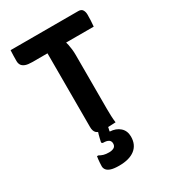

<svg xmlns="http://www.w3.org/2000/svg" viewBox="-222 -814 1044 1169"><g transform="rotate(-30 300.0 -230.0)"><path d="M43 -700H519Q540 -700 548.5 -686.5Q557 -673 557 -653Q557 -630 556 -611Q555 -592 553 -571H120Q91 -571 73.5 -577.5Q56 -584 48.5 -596Q41 -608 41 -625Q41 -646 41.5 -663Q42 -680 43 -700ZM377 0Q355 1 333 2Q311 3 287 3Q256 3 242 -10.5Q228 -24 228 -53Q228 -125 228 -194Q228 -263 228 -331.5Q228 -400 228 -469.5Q228 -539 228 -610H365L355 -582Q361 -567 364.5 -550Q368 -533 370 -514.5Q372 -496 372 -476Q372 -413 372 -351.5Q372 -290 372 -227Q372 -164 372 -98Q372 -73 373 -47.5Q374 -22 377 0ZM415 122Q415 179 376 209.5Q337 240 265 240Q229 240 208.5 233.5Q188 227 179 215.5Q170 204 170 190Q170 177 171 165.5Q172 154 173 142.5Q174 131 176 122H185Q199 130 214 134.5Q229 139 252 139Q273 139 286.5 131Q300 123 300 104Q300 87 287.5 78.5Q275 70 250 70Q245 70 241.5 66.5Q238 63 240 57Q242 47 245 35.5Q248 24 251 12Q254 0 258.5 -11.5Q263 -23 267 -32Q270 -37 276 -40.5Q282 -44 295 -45.5Q308 -47 333 -47Q331 -40 329 -30Q327 -20 325.5 -10Q324 0 322.5 8.5Q321 17 319 23L318 31Q361 33 388 57Q415 81 415 122Z"/></g></svg>

Font: Rec Mono Semicasual
Style: Bold
Weight: 700
Version: Version 1.085; ttfautohint (v1.8.4.7-5d5b)